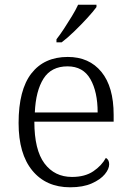

<svg xmlns="http://www.w3.org/2000/svg" viewBox="-20 -786 554 816"><path d="M278 10Q176 10 117.5 -61Q59 -132 59 -263Q59 -404 113.5 -474Q168 -544 268 -544Q359 -544 411 -480.5Q463 -417 463 -298V-269H126Q126 -149 169 -91.5Q212 -34 286 -34Q341 -34 376.5 -58Q412 -82 430 -115Q444 -107 444 -88Q444 -68 425.5 -45.5Q407 -23 370 -6.5Q333 10 278 10ZM395 -308Q395 -396 364 -450Q333 -504 267 -504Q198 -504 165 -452Q132 -400 128 -308ZM220 -619Q235 -638 252 -664Q269 -690 285.5 -717Q302 -744 312 -766H390V-756Q378 -739 351.5 -710Q325 -681 295.5 -652.5Q266 -624 242 -606H220Z"/></svg>

Font: Noto Serif Hentaigana Light
Style: Regular
Weight: 300
Designer: Kazuhiro Yamada
Foundry: nipponia
Version: Version 1.000; ttfautohint (v1.8.4.7-5d5b)